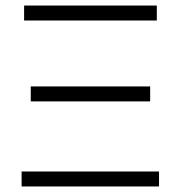

<svg xmlns="http://www.w3.org/2000/svg" viewBox="-20 -673 653 693"><path d="M67 -653H546V-599H67ZM522 -307H91V-361H522ZM554 0H58V-54H554Z"/></svg>

Font: Ysabeau Semilight
Style: Regular
Weight: 300
Designer: Christian Thalmann (Catharsis Fonts)
Version: Version 0.003